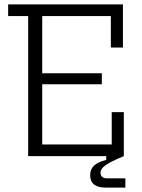

<svg xmlns="http://www.w3.org/2000/svg" viewBox="-20 -710 646 873"><path d="M484 -494V-637H172V-377H443V-327H172V-53H488V-200H543V0H108V-637H17V-690H539V-494ZM461 143Q390 143 390 87Q390 60 407 43.5Q424 27 463 17V-13L543 0Q482 25 459.5 41.5Q437 58 437 75Q437 101 468 101H550V143Z"/></svg>

Font: Mozilla Headline ExtraLight
Style: Regular
Weight: 200
Designer: Studio DRAMA
Foundry: Studio DRAMA
Version: Version 1.000